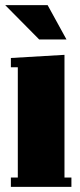

<svg xmlns="http://www.w3.org/2000/svg" viewBox="-30 -725 309 745"><path d="M39.1 -463.9H12.2V-500L220.2 -512.2V-36.1H247.1V0H12.2V-36.1H39.1ZM154.8 -705.1 228 -571.8H122.1L-9.8 -705.1Z"/></svg>

Font: Lletraferida
Style: Heavy
Weight: 900
Designer: Josep Patau Bellart
Foundry: Josep Patau Bellart
Version: Version 1.000